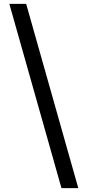

<svg xmlns="http://www.w3.org/2000/svg" viewBox="-20 -801 471 998"><path d="M387 177H299.5L28.5 -781H116Z"/></svg>

Font: Merriweather Medium
Style: Regular
Weight: 500
Version: Version 2.100